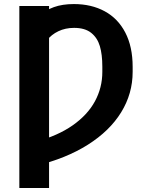

<svg xmlns="http://www.w3.org/2000/svg" viewBox="-20 -737 755 956"><path d="M224.3 199.2H76.3V-707H224.3ZM489.5 -379.1V-405.4Q489.5 -465.8 477.2 -507.3Q464.9 -548.8 433.9 -573.5Q403 -598.2 348.9 -598.2Q305.6 -598.2 270.7 -581.5Q235.8 -564.9 213 -535.6Q190.1 -506.4 180 -467.6V-659.7Q205.8 -686.3 248.2 -701.5Q290.6 -716.8 347.9 -716.8Q435 -716.8 501.1 -681Q567.2 -645.3 603.8 -575Q640.5 -504.7 640.5 -404V-379.1Q640.5 -270.7 583.2 -177.7Q525.9 -84.8 417.3 -16.3Q308.8 52.2 157.7 88.7V-31.2Q268.2 -61.2 342 -113Q415.9 -164.8 452.7 -232.7Q489.5 -300.6 489.5 -379.1Z"/></svg>

Font: WEMIX Pretendard Variable
Style: Regular
Weight: 400
Designer: Base glyphs from Inter by Rasmus Andersson; Hangeul glyphs from Noto Sans CJK(Source Han Sans) by Jang Soo-young and Kan
Foundry: Kil Hyung-jin
Version: Version 1.000;Glyphs 3.2 (3208)